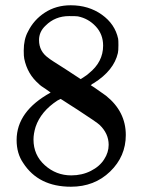

<svg xmlns="http://www.w3.org/2000/svg" viewBox="-20 -686 540 728"><path d="M43 -155Q43 -264 172 -335L154 -348Q133 -361 127 -368Q84 -405 72 -463Q70 -472 70 -494Q70 -537 86 -566Q108 -611 150.5 -638.5Q193 -666 248 -666Q316 -666 366 -630.5Q416 -595 428 -539Q429 -533 429 -515Q429 -493 427 -485Q412 -419 336 -371Q334 -370 330.5 -368Q327 -366 326 -364L324 -363L338 -354Q352 -344 366.5 -334Q381 -324 382 -323Q457 -263 457 -174Q457 -93 397.5 -35.5Q338 22 249 22Q126 22 68 -68Q43 -104 43 -155ZM371 -513Q371 -556 343 -586Q315 -616 275 -624Q268 -625 242 -625Q189 -625 153 -589Q128 -566 128 -534Q128 -491 164 -466Q169 -461 228 -424L286 -386Q287 -387 299 -394.5Q311 -402 317 -408Q371 -451 371 -513ZM107 -157Q107 -98 150 -59.5Q193 -21 250 -21Q291 -21 324.5 -38Q358 -55 375 -82Q392 -108 392 -137Q392 -180 357 -213Q349 -221 274 -270Q260 -279 243.5 -289.5Q227 -300 218 -306L210 -311L198 -305Q135 -264 115 -205Q107 -179 107 -157Z"/></svg>

Font: MathJax_Main
Style: Regular
Weight: 400
Version: Version 1.1